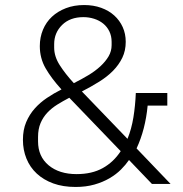

<svg xmlns="http://www.w3.org/2000/svg" viewBox="-20 -730 727 762"><path d="M492 -95Q479 -76 460 -57Q441 -38 414.5 -22.5Q388 -7 354.5 2.5Q321 12 280 12Q230 12 191.5 -2Q153 -16 126 -41Q99 -66 85 -100.5Q71 -135 71 -175Q71 -215 84 -245.5Q97 -276 118 -299.5Q139 -323 166.5 -341.5Q194 -360 224 -375Q184 -419 161 -459Q138 -499 138 -547Q138 -582 150.5 -612Q163 -642 186 -663.5Q209 -685 241.5 -697.5Q274 -710 314 -710Q351 -710 381.5 -699Q412 -688 433.5 -668.5Q455 -649 467 -622.5Q479 -596 479 -564Q479 -529 465.5 -501Q452 -473 429 -449.5Q406 -426 374 -406Q342 -386 305 -367L486 -179Q502 -218 509.5 -264.5Q517 -311 519 -361H644V-311H566Q557 -216 522 -141L657 0H583ZM311 -662Q258 -662 226.5 -631Q195 -600 195 -555V-541Q195 -506 217 -471.5Q239 -437 273 -400Q303 -415 330.5 -431.5Q358 -448 378.5 -467Q399 -486 411 -506.5Q423 -527 423 -551V-564Q423 -587 414 -605.5Q405 -624 389.5 -636.5Q374 -649 353.5 -655.5Q333 -662 311 -662ZM131 -169Q131 -109 173 -74Q215 -39 284 -39Q345 -39 388 -63Q431 -87 459 -130L255 -342Q230 -329 207.5 -315Q185 -301 168 -283Q151 -265 141 -241.5Q131 -218 131 -186Z"/></svg>

Font: IBM Plex Thai Light
Style: Regular
Weight: 300
Designer: Mike Abbink, Paul van der Laan, Pieter van Rosmalen, Ben Mitchell, Mark Frömberg
Foundry: Bold Monday
Version: Version 1.0